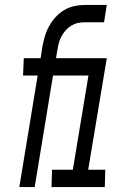

<svg xmlns="http://www.w3.org/2000/svg" viewBox="-20 -755 540 775"><path d="M58 0 132 -450H73L76 -520H144L151 -566Q155 -587 161 -608Q167 -629 178 -649Q189 -669 204.5 -686Q220 -703 239.5 -714.5Q259 -726 280.5 -730.5Q302 -735 323 -735H411L400 -665H321Q307 -665 293.5 -662Q280 -659 267 -651Q254 -643 244.5 -632Q235 -621 228 -608Q221 -595 217.5 -581.5Q214 -568 212 -555L206 -520H335L332 -450H194L120 0ZM188 0 190 -70H274L337 -450H268L271 -520H411L336 -70H405L403 0Z"/></svg>

Font: Iosevka Term Curly Oblique
Style: Regular
Weight: 400
Italic angle: -9°
Designer: Belleve Invis
Foundry: Belleve Invis
Version: Version 32.3.0